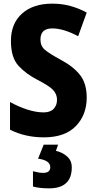

<svg xmlns="http://www.w3.org/2000/svg" viewBox="-20 -744 525 1054"><path d="M456 -208Q456 -285 420 -331.5Q384 -378 315 -415Q249 -451 225.5 -471.5Q202 -492 202 -527Q202 -588 267 -588Q329 -588 409 -545L456 -675Q414 -698 367 -711Q320 -724 267 -724Q162 -724 101 -669.5Q40 -615 40 -519Q40 -429 80.5 -384Q121 -339 187 -305Q248 -274 270.5 -251Q293 -228 293 -196Q293 -166 274.5 -146.5Q256 -127 219 -127Q178 -127 130 -142.5Q82 -158 35 -184V-32Q118 10 221 10Q336 10 396 -51.5Q456 -113 456 -208ZM374 175Q374 137 348 114.5Q322 92 287 84L299 50H220L189 127Q256 136 256 174Q256 205 217 205Q204 205 190 202.5Q176 200 161 196V280Q198 290 249 290Q374 290 374 175Z"/></svg>

Font: Noto Sans Display SemiCondensed Extra
Style: Regular
Weight: 800
Width: 4
Designer: Monotype Design Team
Foundry: Monotype Imaging Inc.
Version: Version 1.900